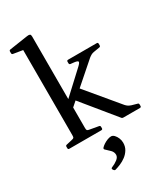

<svg xmlns="http://www.w3.org/2000/svg" viewBox="-243 -853 1051 1215"><g transform="rotate(-30 283.0 -245.5)"><path d="M100 0V-569H192V0ZM40 0Q31 0 31 -10V-20Q31 -30 41 -31L80 -40Q94 -43 97 -47Q100 -51 100 -65V-180H192V-64Q192 -51 195.5 -47Q199 -43 213 -41L275 -30Q284 -29 284 -19V-9Q284 0 274 0ZM100 -568V-714L118 -684L32 -698Q23 -699 23 -709V-721Q23 -730 33 -731L166 -751Q180 -753 186 -749.5Q192 -746 192 -733V-568ZM436 0Q426 0 421 -8L220 -254L280 -307L481 -66Q489 -57 497.5 -51.5Q506 -46 518 -42L557 -31Q566 -30 566 -19V-9Q566 0 556 0ZM176 -200 170 -255 348 -420Q371 -441 367.5 -448.5Q364 -456 334 -459L315 -461Q306 -462 306 -472V-483Q306 -492 316 -492H525Q534 -492 534 -482V-471Q534 -461 524 -460L482 -453Q470 -451 461 -446Q452 -441 442 -433ZM228 261Q220 263 214 254L211 249Q207 241 216 237Q241 227 259.5 212.5Q278 198 278 181Q278 161 263.5 146Q249 131 232 116Q225 110 231 102Q239 93 252 84.5Q265 76 280 70Q295 64 308 64Q320 64 330.5 75Q341 86 348 102.5Q355 119 355 137Q355 165 342 186.5Q329 208 309 223Q289 238 267.5 247Q246 256 228 261Z"/></g></svg>

Font: Hahmlet
Style: Regular
Weight: 400
Designer: Minjoo Ham & Mark Frömberg
Foundry: hypertype
Version: Version 1.002